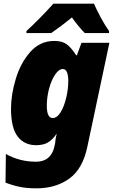

<svg xmlns="http://www.w3.org/2000/svg" viewBox="-20 -786 619 1046"><path d="M10 209 12 53Q87 95 176 95Q217 95 241.5 74.5Q266 54 275 18L280 -4Q281 -9 282.5 -25Q284 -41 289 -54H286Q267 -26 242 -10.5Q217 5 177 5Q113 5 76.5 -42Q40 -89 40 -194Q40 -270 66 -356.5Q92 -443 145 -503Q198 -563 276 -563Q318 -563 342.5 -545.5Q367 -528 395 -485H399L424 -553H576L456 13Q431 134 357.5 187Q284 240 179 240Q126 240 87.5 232Q49 224 10 209ZM352 -344Q352 -410 322 -410Q301 -410 280.5 -380Q260 -350 247.5 -303.5Q235 -257 235 -210Q235 -143 267 -143Q291 -143 310.5 -175Q330 -207 341 -254.5Q352 -302 352 -344ZM124 -617Q193 -680 271 -766H492Q506 -733 529.5 -689.5Q553 -646 574 -617V-606H442Q428 -619 406 -646Q384 -673 372 -691Q312 -642 259 -606H124Z"/></svg>

Font: Noto Sans Display Black
Style: Italic
Weight: 900
Italic angle: -12°
Designer: Monotype Design team
Foundry: Monotype Imaging Inc.
Version: Version 1.000